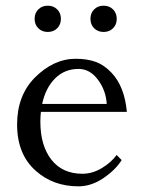

<svg xmlns="http://www.w3.org/2000/svg" viewBox="-20 -657 506 685"><path d="M116.7 -556.2Q103.5 -569.3 103.5 -589.8Q103.5 -610.4 116.7 -623.5Q129.9 -636.7 150.4 -636.7Q170.9 -636.7 184.1 -623.5Q197.3 -610.4 197.3 -589.8Q197.3 -569.3 184.1 -556.2Q170.9 -543 150.4 -543Q129.9 -543 116.7 -556.2ZM315.9 -556.2Q302.7 -569.3 302.7 -589.8Q302.7 -610.4 315.9 -623.5Q329.1 -636.7 349.6 -636.7Q370.1 -636.7 383.3 -623.5Q396.5 -610.4 396.5 -589.8Q396.5 -569.3 383.3 -556.2Q370.1 -543 349.6 -543Q329.1 -543 315.9 -556.2ZM41 -212.9Q41 -315.4 103.5 -379.4Q170.9 -447.3 250 -447.3Q291 -447.3 321.3 -436.3Q351.6 -425.3 377.9 -397.5Q424.3 -348.6 432.6 -257.8H126Q124 -242.7 124 -223.1Q124 -137.7 163.3 -87.4Q202.6 -37.1 273.9 -37.1Q309.6 -37.1 343 -57.1Q376.5 -77.1 396 -104L414.1 -85.9Q392.1 -50.8 348.9 -21.5Q305.7 7.8 259.8 7.8Q169.9 7.8 107.9 -47.4Q41 -106 41 -212.9ZM130.4 -286.1H360.8Q357.9 -334.5 329.3 -372.8Q300.8 -411.1 260.3 -411.1Q210.4 -411.1 176.5 -377.2Q142.6 -343.3 130.4 -286.1Z"/></svg>

Font: Theano Old Style
Style: Regular
Weight: 400
Designer: Alexey Kryukov
Version: Version 2.00